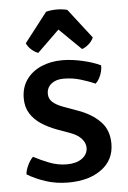

<svg xmlns="http://www.w3.org/2000/svg" viewBox="-53 -762 544 815"><g transform="rotate(-5 219.0 -355.0)"><path d="M31 -37Q32 -54 42 -75.2Q52 -96.5 65 -109Q96.5 -92 132.5 -78.2Q168.5 -64.5 205.5 -64.5Q246.5 -64.5 270.5 -82Q294.5 -99.5 295 -127Q295 -148 279 -166Q263 -184 232 -195.5L174 -216.5Q139.5 -229.5 110.8 -248.2Q82 -267 64.8 -294.2Q47.5 -321.5 47.5 -359Q47.5 -405 70.5 -438Q93.5 -471 133.8 -488.8Q174 -506.5 224 -506.5Q264.5 -506.5 310.2 -496Q356 -485.5 387 -470.5Q387.5 -458 383.8 -443.2Q380 -428.5 373 -415.8Q366 -403 357 -395Q330.5 -407 295.5 -417.5Q260.5 -428 223 -428Q190.5 -428 170.8 -412Q151 -396 151 -369.5Q151 -348.5 166.2 -334.5Q181.5 -320.5 212.5 -309L274.5 -286.5Q331 -266 366.2 -230Q401.5 -194 401.5 -135.5Q401.5 -66.5 347.5 -26.8Q293.5 13 205.5 13Q153 13 108.2 -2Q63.5 -17 31 -37ZM264.5 -717.5 362 -591.5Q355 -575 340 -562.5Q325 -550 312.5 -546.5L219.5 -637.5L126 -546.5Q113.5 -550 98.8 -562.5Q84 -575 76.5 -591.5L174 -717.5Q183 -720 195 -721.5Q207 -723 219.5 -723Q231.5 -723 243.5 -721.5Q255.5 -720 264.5 -717.5Z"/></g></svg>

Font: Signika Light
Style: Regular
Weight: 400
Version: Version 2.003;gftools[0.9.32]